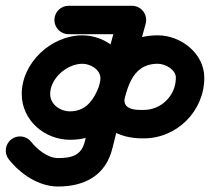

<svg xmlns="http://www.w3.org/2000/svg" viewBox="-71 -612 745 682"><path d="M172.7 -490.5C247.7 -490.5 322.7 -490.5 397.7 -490.5C425.6 -490.5 448.2 -513.1 448.2 -541C448.2 -568.9 425.6 -591.5 397.7 -591.5C322.7 -591.5 247.7 -591.5 172.7 -591.5C144.8 -591.5 122.2 -568.9 122.2 -541C122.2 -513.1 144.8 -490.5 172.7 -490.5ZM349 -554.3C336.3 -508 323.6 -461.7 311 -415.3C311 -415.3 311 -415.4 311 -415.5C311 -415.6 311 -415.6 311 -415.6C290 -340.7 276 -216.4 177.7 -216.5C177.7 -216.5 177.7 -216.5 177.7 -216.5C177.7 -216.5 177.7 -216.5 177.7 -216.5C143.1 -216.5 107.2 -240.7 107.2 -278C107.2 -334.1 167.2 -385.5 221.7 -385.5C249.3 -385.5 285.7 -365.3 285.7 -334C285.7 -311.1 270 -282.5 270 -256C270 -158.9 352.8 -119.1 438.5 -120.5C438.5 -120.5 438.2 -120.5 437.8 -120.5C437.4 -120.5 437.1 -120.5 437.1 -120.5C556.5 -119.1 654.7 -216.7 654.7 -336C654.7 -422.1 571.6 -486.5 489.7 -486.5C332.6 -486.5 292.8 -361.8 261.7 -236.2C251.3 -194.5 241 -152.8 230.7 -111.2C230.7 -111.2 230.6 -111 230.6 -110.8C230.5 -110.7 230.5 -110.5 230.5 -110.5C218.6 -59.6 183.5 -50.5 134.7 -50.5C98.6 -50.5 60.9 -81.5 39.5 -108.4C22.2 -130.3 -9.6 -133.9 -31.4 -116.5C-53.3 -99.2 -56.9 -67.4 -39.5 -45.6C1.7 6.3 66.6 50.5 134.7 50.5C230.7 50.5 305.8 10.6 328.8 -87.5C328.8 -87.5 328.8 -87.3 328.8 -87.2C328.7 -87 328.7 -86.8 328.7 -86.8C339 -128.5 349.3 -170.2 359.7 -211.8C378.4 -287.3 391.1 -385.5 489.7 -385.5C515.2 -385.5 553.7 -365.2 553.7 -336C553.7 -272.7 501.8 -220.8 438.2 -221.5C438.2 -221.5 437.9 -221.5 437.5 -221.5C437.2 -221.5 436.8 -221.5 436.8 -221.5C411.1 -221.1 371 -222.2 371 -256C371 -281.5 386.7 -307 386.7 -334C386.7 -421.7 305.5 -486.5 221.7 -486.5C111.6 -486.5 6.2 -389.8 6.2 -278C6.2 -184.8 87.3 -115.5 177.7 -115.5C177.7 -115.5 177.7 -115.5 177.6 -115.5C177.6 -115.5 177.6 -115.5 177.6 -115.5C340.4 -115.3 372.8 -261.8 408.3 -388.4C408.3 -388.4 408.3 -388.4 408.3 -388.5C408.4 -388.6 408.4 -388.7 408.4 -388.7C421 -435 433.7 -481.3 446.4 -527.7C453.7 -554.6 437.9 -582.4 411 -589.7C384.1 -597.1 356.3 -581.2 349 -554.3Z"/></svg>

Font: FRB American Cursive Guidelines Ultra
Style: Bold Italic
Weight: 1000
Italic angle: -25°
Version: Version 2.0;Modular Font Editor K font №1